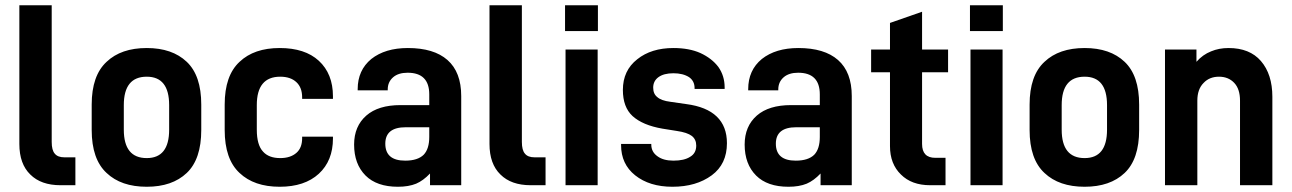

<svg xmlns="http://www.w3.org/2000/svg" viewBox="-20 -710 4951 736"><path d="M96.2 -41Q54.2 -81.5 54.2 -158.2V-689.9H178.2V-166Q178.2 -134.3 189.9 -121.1Q201.2 -106.9 227.1 -106.9H269V0H211.9Q137.2 0 96.2 -41Z M388.7 -46.9Q331.5 -99.6 331.5 -211.9V-309.1Q331.5 -420.4 388.7 -473.1Q444.3 -525.9 542.5 -525.9Q640.1 -525.9 695.8 -473.1Q751.5 -420.4 751.5 -309.1V-211.9Q751.5 -99.6 695.8 -46.9Q640.1 5.9 542.5 5.9Q444.3 5.9 388.7 -46.9ZM628.4 -307.1Q628.4 -416 542.5 -416Q454.6 -416 454.6 -307.1V-212.9Q454.6 -104 542.5 -104Q628.4 -104 628.4 -212.9Z M898.4 -46.9Q841.3 -99.6 841.3 -211.9V-309.1Q841.3 -420.4 898.4 -473.1Q954.1 -525.9 1052.2 -525.9Q1148.9 -525.9 1202.1 -477.1Q1256.3 -427.2 1256.3 -340.8V-331.1H1138.2V-336.9Q1138.2 -374.5 1116.2 -395Q1093.8 -416 1054.2 -416Q964.4 -416 964.4 -307.1V-212.9Q964.4 -154.3 988.3 -128.9Q1010.3 -104 1054.2 -104Q1093.3 -104 1116.2 -124Q1138.2 -143.1 1138.2 -180.2V-186H1256.3V-179.2Q1256.3 -93.8 1202.1 -43.9Q1147.9 5.9 1052.2 5.9Q954.1 5.9 898.4 -46.9Z M1695.3 -480Q1748 -433.6 1748 -341.8V0H1628.4V-44.9Q1602.5 -17.6 1575.2 -5.9Q1546.4 5.9 1505.4 5.9Q1424.3 5.9 1381.3 -37.1Q1337.4 -81.1 1337.4 -155.8Q1337.4 -226.1 1384.3 -267.1Q1430.2 -307.1 1515.1 -307.1H1625.5V-348.1Q1625.5 -431.2 1542.5 -431.2Q1507.3 -431.2 1487.3 -414.1Q1466.3 -396 1466.3 -367.2V-363.8H1351.1V-368.2Q1351.1 -440.9 1403.3 -483.9Q1456.5 -525.9 1543.5 -525.9Q1643.1 -525.9 1695.3 -480ZM1604.5 -117.2Q1625.5 -139.6 1625.5 -185.1V-222.2H1535.2Q1457 -222.2 1457 -159.2Q1457 -94.2 1533.2 -94.2Q1581.5 -94.2 1604.5 -117.2Z M1898.4 -41Q1856.4 -81.5 1856.4 -158.2V-689.9H1980.5V-166Q1980.5 -134.3 1992.2 -121.1Q2003.4 -106.9 2029.3 -106.9H2071.3V0H2014.2Q1939.5 0 1898.4 -41Z M2272 -689.9V-590.8H2146V-689.9ZM2271 -520V0H2147.9V-520Z M2414.6 -38.1Q2360.8 -81.1 2360.8 -153.8V-158.2H2476.6V-155.8Q2476.6 -127.4 2500.5 -110.8Q2522.9 -94.2 2561.5 -94.2Q2603 -94.2 2625.5 -108.9Q2648.9 -122.6 2648.9 -151.9Q2648.9 -175.8 2631.8 -189Q2614.7 -202.1 2574.7 -208L2519.5 -216.8Q2443.4 -230 2404.8 -265.1Q2367.7 -299.3 2367.7 -365.2Q2367.7 -439.9 2422.9 -482.9Q2476.6 -525.9 2561.5 -525.9Q2621.6 -525.9 2664.6 -506.8Q2709 -486.3 2733.9 -453.1Q2757.8 -418.9 2757.8 -375V-369.1H2642.6V-372.1Q2642.6 -399.4 2621.6 -414.1Q2598.1 -429.2 2561.5 -429.2Q2524.4 -429.2 2503.9 -414.1Q2483.9 -399.4 2483.9 -374Q2483.9 -350.1 2499.5 -337.9Q2514.6 -324.2 2549.8 -319.8L2610.8 -311Q2688.5 -300.8 2727.5 -263.2Q2766.6 -225.6 2766.6 -161.1Q2766.6 -81.1 2708.5 -38.1Q2648.9 5.9 2557.6 5.9Q2469.7 5.9 2414.6 -38.1Z M3192.4 -480Q3245.1 -433.6 3245.1 -341.8V0H3125.5V-44.9Q3099.6 -17.6 3072.3 -5.9Q3043.5 5.9 3002.4 5.9Q2921.4 5.9 2878.4 -37.1Q2834.5 -81.1 2834.5 -155.8Q2834.5 -226.1 2881.3 -267.1Q2927.2 -307.1 3012.2 -307.1H3122.6V-348.1Q3122.6 -431.2 3039.6 -431.2Q3004.4 -431.2 2984.4 -414.1Q2963.4 -396 2963.4 -367.2V-363.8H2848.1V-368.2Q2848.1 -440.9 2900.4 -483.9Q2953.6 -525.9 3040.5 -525.9Q3140.1 -525.9 3192.4 -480ZM3101.6 -117.2Q3122.6 -139.6 3122.6 -185.1V-222.2H3032.2Q2954.1 -222.2 2954.1 -159.2Q2954.1 -94.2 3030.3 -94.2Q3078.6 -94.2 3101.6 -117.2Z M3514.6 -158.2Q3514.6 -105 3565.4 -105H3604.5V0H3545.4Q3474.6 0 3433.6 -41Q3391.6 -81.5 3391.6 -149.9V-433.1H3319.3V-520H3391.6V-622.1L3514.6 -665V-520H3614.3V-433.1H3514.6Z M3824.2 -689.9V-590.8H3698.2V-689.9ZM3823.2 -520V0H3700.2V-520Z M3983.9 -46.9Q3926.8 -99.6 3926.8 -211.9V-309.1Q3926.8 -420.4 3983.9 -473.1Q4039.6 -525.9 4137.7 -525.9Q4235.4 -525.9 4291 -473.1Q4346.7 -420.4 4346.7 -309.1V-211.9Q4346.7 -99.6 4291 -46.9Q4235.4 5.9 4137.7 5.9Q4039.6 5.9 3983.9 -46.9ZM4223.6 -307.1Q4223.6 -416 4137.7 -416Q4049.8 -416 4049.8 -307.1V-212.9Q4049.8 -104 4137.7 -104Q4223.6 -104 4223.6 -212.9Z M4566.4 -520V-473.1Q4590.3 -500.5 4622.6 -513.2Q4652.8 -525.9 4689.5 -525.9Q4770.5 -525.9 4813.5 -476.1Q4857.4 -425.3 4857.4 -338.9V0H4733.4V-324.2Q4733.4 -368.7 4711.4 -392.1Q4689 -416 4652.8 -416Q4616.2 -416 4593.8 -392.1Q4569.8 -368.2 4569.8 -324.2V0H4445.8V-520Z"/></svg>

Font: D-DIN-PRO
Style: Bold
Weight: 700
Designer: Charles Nix
Foundry: Datto Inc.
Version: Version 1.000;hotconv 1.0.109;makeotfexe 2.5.65596